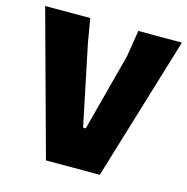

<svg xmlns="http://www.w3.org/2000/svg" viewBox="-98 -741 814 834"><g transform="rotate(15 309.5 -323.5)"><path d="M619 -647 423 0H181L4 -647H207L225 -540L300 -179H312L404 -528L423 -647Z"/></g></svg>

Font: Alegreya Sans SC Black
Style: Regular
Weight: 900
Designer: Juan Pablo del Peral
Foundry: Huerta Tipografica
Version: Version 2.007